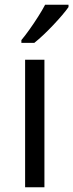

<svg xmlns="http://www.w3.org/2000/svg" viewBox="-20 -786 308 806"><path d="M166.5 0H85.4V-535.2H166.5ZM267.6 -766.1V-756.3Q257.8 -742.2 241 -722.4Q224.1 -702.6 203.6 -680.9Q183.1 -659.2 162.4 -639.6Q141.6 -620.1 124 -606H69.8V-617.7Q85.4 -636.2 104 -662.4Q122.6 -688.5 140.1 -716.1Q157.7 -743.7 169.4 -766.1Z"/></svg>

Font: Wonky
Style: Regular
Weight: 400
Designer: Monotype Design Team
Foundry: Monotype Imaging Inc.
Version: Version 3.000